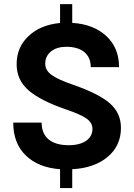

<svg xmlns="http://www.w3.org/2000/svg" viewBox="-20 -825 657 941"><path d="M44.9 -224.1C44.9 -156.2 65.4 -103 106 -63.5C146.5 -23.9 202.6 -1 274.4 4.4V96.7H334V4.4C406.2 0.5 464.4 -19.5 507.8 -56.2C551.3 -92.8 572.8 -140.1 572.8 -198.2C572.8 -246.6 554.7 -286.6 518.6 -318.4C482.4 -350.1 423.3 -379.9 340.8 -408.7C290.5 -425.8 254.9 -441.9 233.9 -457C212.4 -472.2 201.7 -490.7 201.7 -512.7C201.7 -537.6 211.4 -558.1 230.5 -573.2C249.5 -588.4 274.9 -595.7 305.7 -595.7C379.9 -595.7 424.8 -560.1 424.8 -496.1H563.5C563.5 -559.1 542.5 -609.9 501 -648.4C459.5 -687 403.8 -708.5 334 -712.9V-804.7H274.4V-712.4C210.4 -706.1 158.7 -685.1 120.1 -648.4C81.1 -611.8 61.5 -565.9 61.5 -509.8C61.5 -459.5 80.6 -417 118.7 -383.3C156.7 -349.6 218.3 -317.9 303.7 -288.6C351.1 -272.5 384.3 -257.8 403.8 -244.1C423.3 -230.5 433.1 -213.4 433.1 -192.9C433.1 -143.6 387.7 -113.3 317.4 -113.3C232.9 -113.3 184.1 -150.4 184.1 -224.1Z"/></svg>

Font: Estedad Bold
Style: Regular
Weight: 700
Designer: Amin Abedi
Version: Version 7.3